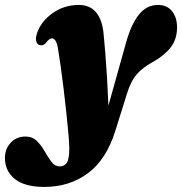

<svg xmlns="http://www.w3.org/2000/svg" viewBox="-132 -492 720 758"><path d="M366 -325Q385.5 -395 416 -433.8Q446.5 -472.5 491.5 -472.5Q527 -472.5 547 -448Q567 -423.5 567 -384Q567 -336.5 541.2 -304Q515.5 -271.5 470 -246.5Q431.5 -225.5 408 -198.8Q384.5 -172 369 -121.5L323 25.5Q288 137.5 215.2 191.8Q142.5 246 42.5 246Q-34 246 -73.2 214.8Q-112.5 183.5 -112.5 131Q-112.5 96 -89.8 71.5Q-67 47 -31.5 47Q-4 47 13.8 64.8Q31.5 82.5 44.8 106Q58 129.5 71.5 147.2Q85 165 104 165Q122 165 131.8 150.5Q141.5 136 141.5 95Q141.5 75 138.2 37.5Q135 0 130 -46.5Q125 -93 119.2 -141Q113.5 -189 107.5 -230.8Q101.5 -272.5 97 -299.5Q93.5 -321.5 87.2 -331Q81 -340.5 73 -340.5Q62 -340.5 48.5 -321.5Q37.5 -309.5 22.5 -314.5Q15 -317.5 11.2 -328.5Q7.5 -339.5 14 -360.5Q29.5 -407 75.2 -439.8Q121 -472.5 180 -472.5Q220.5 -472.5 245.2 -445.8Q270 -419 276.5 -363.5Q280 -330 283.8 -282.2Q287.5 -234.5 290.8 -180.5Q294 -126.5 296 -75Z"/></svg>

Font: Fraunces 72pt Soft Black
Style: Italic
Weight: 900
Italic angle: -16°
Version: Version 1.000;[b76b70a41]